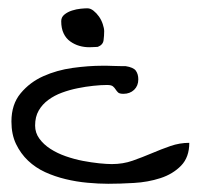

<svg xmlns="http://www.w3.org/2000/svg" viewBox="-20 -446 486 467"><path d="M7.8 -150.4Q7.8 -192.4 30.3 -219.2Q52.7 -246.1 85.4 -260.7Q118.2 -275.4 156.7 -280.8Q195.3 -286.1 228.5 -286.1H240.2Q247.1 -286.1 256.3 -285.6Q265.6 -285.2 273.4 -285.2H285.2Q304.7 -282.2 310.5 -273.9Q316.4 -265.6 316.4 -252.9Q316.4 -237.3 306.2 -227.5Q295.9 -217.8 280.3 -217.8Q270.5 -217.8 267.1 -221.2Q263.7 -224.6 261.2 -228.5Q258.8 -232.4 254.9 -235.8Q251 -239.3 240.2 -239.3Q225.6 -239.3 207 -237.3Q188.5 -235.4 168.9 -231.4Q149.4 -227.5 130.9 -220.7Q112.3 -213.9 97.7 -203.1Q83 -192.4 74.2 -177.2Q65.4 -162.1 65.4 -140.6Q65.4 -123 75.7 -108.9Q85.9 -94.7 102.5 -84Q119.1 -73.2 140.1 -65.9Q161.1 -58.6 181.6 -54.7Q202.1 -50.8 221.2 -48.8Q240.2 -46.9 252 -46.9Q279.3 -46.9 302.7 -55.2Q326.2 -63.5 349.1 -73.2Q372.1 -83 394.5 -90.8Q417 -98.6 440.4 -98.6Q440.4 -63.5 420.4 -43Q400.4 -22.5 370.1 -12.7Q339.8 -2.9 305.7 -1Q271.5 1 243.2 1Q219.7 1 192.9 -1.5Q166 -3.9 139.6 -10.3Q113.3 -16.6 89.8 -27.3Q66.4 -38.1 48.3 -55.2Q30.3 -72.3 19 -95.7Q7.8 -119.1 7.8 -150.4ZM128.9 -394.5Q128.9 -404.3 136.7 -410.6Q144.5 -417 155.3 -420.4Q166 -423.8 176.3 -424.8Q186.5 -425.8 192.4 -425.8Q200.2 -425.8 207.5 -419.9Q214.8 -414.1 220.7 -405.8Q226.6 -397.5 230 -387.2Q233.4 -377 233.4 -370.1Q233.4 -359.4 231.9 -348.1Q230.5 -336.9 217.8 -332Q215.8 -332 208 -331.5Q200.2 -331.1 197.3 -331.1Q184.6 -331.1 172.9 -334.5Q161.1 -337.9 150.9 -345.2Q140.6 -352.5 134.8 -364.7Q128.9 -377 128.9 -394.5Z"/></svg>

Font: Swanky and Moo Moo
Style: Regular
Weight: 400
Designer: Kimberly Geswein
Foundry: Kimberly Geswein
Version: Version 1.002 2001